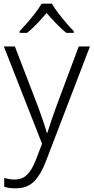

<svg xmlns="http://www.w3.org/2000/svg" viewBox="-20 -785 510 1046"><path d="M1 -532H61L188 -202Q204 -157 216 -122.5Q228 -88 235 -61H238Q253 -111 285 -200L409 -532H470L230 94Q203 165 166 203Q129 241 66 241Q47 241 31.5 239Q16 237 3 232V184Q15 188 29 190.5Q43 193 59 193Q101 193 127.5 167Q154 141 175 87L209 -2ZM263 -765Q275 -743 296 -715.5Q317 -688 340 -661Q363 -634 382 -615V-606H341Q314 -628 286 -657Q258 -686 234 -714Q210 -686 182.5 -657Q155 -628 128 -606H87V-615Q106 -635 129 -661.5Q152 -688 173 -715.5Q194 -743 207 -765Z"/></svg>

Font: Noto Sans Bengali UI Light
Style: Regular
Weight: 300
Designer: Jelle Bosma - Monotype Design Team
Foundry: Monotype Imaging Inc.
Version: Version 2.003; ttfautohint (v1.8.4.7-5d5b)